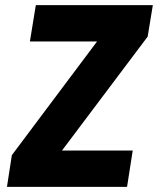

<svg xmlns="http://www.w3.org/2000/svg" viewBox="-20 -725 613 745"><path d="M7 0 26 -123 394 -614 391 -564H96L119 -705H573L553 -583L183 -91L186 -141H495L473 0Z"/></svg>

Font: Nunito Sans 10pt Condensed Black
Style: Italic
Weight: 900
Width: 3
Italic angle: -9°
Designer: Vernon Adams
Foundry: Vernon Adams
Version: Version 3.101;gftools[0.9.27]